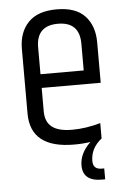

<svg xmlns="http://www.w3.org/2000/svg" viewBox="-53 -618 543 823"><g transform="rotate(-5 218.0 -207.0)"><path d="M59 -145V-423Q59 -494 99.5 -536.5Q140 -579 222 -579Q304 -579 343.5 -536.5Q383 -494 383 -423V-249H129V-148Q129 -103 157 -81Q185 -59 244 -59Q303 -59 366 -77V-11Q318 27 318 82Q318 118 355 118H366V165H352Q270 165 270 97Q270 45 317 0Q284 5 247 5Q59 5 59 -145ZM129 -308H315V-423Q315 -517 222 -517Q129 -517 129 -423Z"/></g></svg>

Font: Khand
Style: Regular
Weight: 400
Designer: Devanagari: Sanchit Sawaria, Jyotish Sonowal; Latin: Satya Rajpurohit
Foundry: Indian Type Foundry
Version: Version 1.100;PS 1.0;hotconv 1.0.78;makeotf.lib2.5.61930; tt